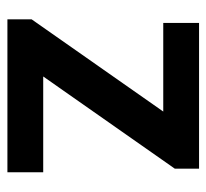

<svg xmlns="http://www.w3.org/2000/svg" viewBox="-40 -530 570 531"><g transform="rotate(90 245.5 -265.0)"><path d="M34 0V-67L289 -431H44V-530H447V-463L192 -99H457V0Z"/></g></svg>

Font: Radio Canada Big Medium
Style: Regular
Weight: 500
Designer: Étienne Aubert Bonn
Foundry: Coppers and Brasses
Version: Version 1.001